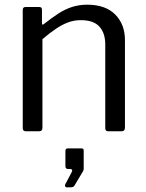

<svg xmlns="http://www.w3.org/2000/svg" viewBox="-20 -560 624 819"><path d="M91 0Q77 0 77 -13V-517Q77 -530 88 -530H148Q159 -530 159 -519V-461Q159 -456 161 -455Q163 -454 168 -458Q201 -484 229.5 -502.5Q258 -521 288 -530.5Q318 -540 352 -540Q430 -540 471.5 -498Q513 -456 513 -389V-16Q513 0 498 0H442Q435 0 432 -3.5Q429 -7 429 -13V-370Q429 -419 404 -446.5Q379 -474 325 -474Q296 -474 270.5 -464.5Q245 -455 219 -437.5Q193 -420 161 -393V-15Q161 0 146 0H91ZM264 239Q260 239 258 235Q256 231 258 227L285 176Q289 169 287.5 165Q286 161 280 161H271Q259 161 259 149V84Q259 73 269 73H328Q337 73 337 82V161Q337 163 336 165.5Q335 168 335 169L298 231Q295 236 291 237.5Q287 239 279 239Z"/></svg>

Font: Libre Franklin
Style: Regular
Weight: 400
Designer: Pablo Impallari, Rodrigo Fuenzalida, Nhung Nguyen
Foundry: Impallari Type
Version: Version 3.000